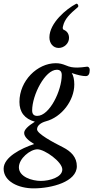

<svg xmlns="http://www.w3.org/2000/svg" viewBox="-73 -764 514 1057"><path d="M250 -500C280 -500 307 -525 307 -555C307 -575 298 -592 278 -600C272 -602 271 -611 274 -620C283 -660 311 -687 356 -725C362 -731 354 -747 346 -743C292 -715 199 -637 199 -558C199 -526 219 -500 250 -500ZM112 273C211 273 350 237 350 151C350 102 319 70 274 47C218 19 131 -28 131 -52C131 -74 154 -89 179 -96C267 -119 336 -211 336 -299C336 -326 331 -348 322 -362C356 -350 382 -345 399 -345C414 -345 421 -357 421 -379C421 -392 413 -397 407 -397C385 -394 366 -392 353 -392C326 -392 311 -395 290 -404C270 -412 255 -416 234 -416C133 -416 34 -320 34 -203C34 -147 62 -110 119 -94C79 -69 60 -49 60 -32C60 -10 85 11 115 29C43 53 -53 101 -53 165C-53 235 29 273 112 273ZM132 -126C113 -126 104 -136 104 -156C104 -241 175 -380 240 -380C258 -380 267 -370 267 -351C267 -266 200 -126 132 -126ZM152 232C104 232 31 210 31 157C31 109 93 58 133 58C173 58 270 127 270 169C270 212 200 232 152 232Z"/></svg>

Font: Junicode Two Beta SemiCondensed Medium
Style: Italic
Weight: 500
Width: 4
Italic angle: -10°
Version: Version 1.063